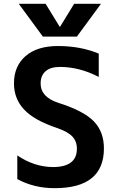

<svg xmlns="http://www.w3.org/2000/svg" viewBox="-20 -983 621 1013"><path d="M501 -577.1Q399.4 -629.9 295.9 -629.9Q246.1 -629.9 220.2 -606.9Q194.3 -584 194.3 -543Q194.3 -470.7 288.1 -440.4Q422.9 -397.5 475.6 -342.3Q528.3 -287.1 528.3 -200.2Q528.3 9.8 268.6 9.8Q159.2 9.8 71.3 -38.1V-163.1Q160.2 -102.5 258.8 -101.6Q385.7 -101.6 385.7 -198.2Q385.7 -237.3 361.8 -262.7Q337.9 -288.1 281.2 -307.6Q161.1 -347.7 107.4 -404.8Q53.7 -461.9 53.7 -543Q53.7 -633.8 114.7 -687Q175.8 -740.2 286.1 -740.2Q404.3 -740.2 501 -700.2ZM296.9 -841.8 371.1 -962.9H512.7L385.7 -790H206.1L79.1 -962.9H220.7L294.9 -841.8Z"/></svg>

Font: Mgen+ 1c bold
Style: Bold
Weight: 700
Designer: [Source Han Sans]
Ryoko NISHIZUKA  (kana & ideographs); Paul D. Hunt (Latin, Greek & Cyrillic); Wenlong ZHANG  (bopomofo
Version: Version 1.059.20150602